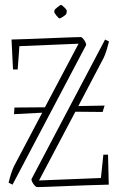

<svg xmlns="http://www.w3.org/2000/svg" viewBox="-20 -752 484 782"><path d="M331 -569 31 0 15 -8Q19 -25 25 -44Q31 -63 37 -75L152 -293L37 -287L39 -314L163 -315L300 -574L59 -564L52 -469H33L27 -591Q61 -592 106 -593.5Q151 -595 194.5 -597Q238 -599 270 -600Q302 -601 309 -601Q314 -601 322 -590Q330 -579 331 -569ZM108 -22 408 -591 424 -583Q420 -567 414 -547.5Q408 -528 402 -516L299 -320L406 -322L398 -296L287 -297L139 -17L391 -27L401 -122H420L423 0Q385 1 338 2.5Q291 4 246.5 6Q202 8 170.5 9Q139 10 131 10Q126 10 117.5 -1Q109 -12 108 -22ZM202 -711Q203 -714 214.5 -723Q226 -732 228 -732Q232 -732 243 -721Q254 -710 252 -705L250 -696Q249 -692 237.5 -684.5Q226 -677 223 -677Q219 -677 209.5 -689Q200 -701 201 -704Z"/></svg>

Font: Grenze Gotisch Thin
Style: Regular
Weight: 100
Designer: Renata Polastri
Foundry: Omnibus-Type
Version: Version 1.001